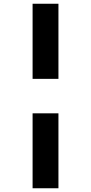

<svg xmlns="http://www.w3.org/2000/svg" viewBox="-20 -779 486 1025"><path d="M154 -759V-358H292V-759ZM154 -174V226H292V-174Z"/></svg>

Font: Noto Sans Condensed Black
Style: Regular
Weight: 900
Width: 3
Designer: Monotype Design Team
Foundry: Monotype Imaging Inc.
Version: Version 2.013